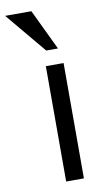

<svg xmlns="http://www.w3.org/2000/svg" viewBox="-168 -837 468 879"><g transform="rotate(-10 66.0 -397.5)"><path d="M80.1 -606.4 -77.6 -795.4H44.4L134.8 -606.4ZM148.4 -536.1V0H65.9V-536.1Z"/></g></svg>

Font: Oxygen-Regular
Style: Regular
Weight: 400
Designer: Vernon Adams
Foundry: Vernon Adams
Version: Version Release 0.2.3 webfont; ttfautohint (v0.93.3-1d66) -l